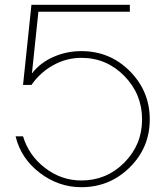

<svg xmlns="http://www.w3.org/2000/svg" viewBox="-20 -770 689 800"><path d="M521 -750V-721H140L113 -464Q148 -509 203 -533Q258 -557 319 -557Q438 -557 521 -473.5Q604 -390 604 -272.5Q604 -155 520.5 -72.5Q437 10 319 10Q224 10 145.5 -50Q67 -110 45 -202H76Q100 -122 168 -70Q236 -18 319 -18Q424 -18 498 -92.5Q572 -167 572 -272.5Q572 -378 498 -453.5Q424 -529 319 -529Q257 -529 202 -498.5Q147 -468 111 -416H76L111 -750Z"/></svg>

Font: Poiret One
Style: Regular
Weight: 400
Designer: Denis Masharov
Foundry: Denis Masharov
Version: Version 1.001